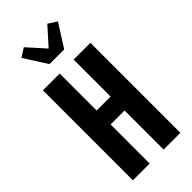

<svg xmlns="http://www.w3.org/2000/svg" viewBox="-305 -1049 1109 1109"><g transform="rotate(-45 250.0 -494.5)"><path d="M56 0V-735H193V-433H307V-735H444V0H307V-319H193V0ZM190 -815 101 -955 154 -989 250 -882 346 -989 399 -955 310 -815Z"/></g></svg>

Font: Iosevka Curly Heavy
Style: Regular
Weight: 900
Monospace: yes
Designer: Belleve Invis
Foundry: Belleve Invis
Version: Version 22.1.2; ttfautohint (v1.8.4)